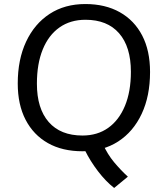

<svg xmlns="http://www.w3.org/2000/svg" viewBox="-20 -741 815 952"><path d="M546 191Q504 158 465.5 107.5Q427 57 401 4L490 -27Q513 24 545.5 63Q578 102 614 135ZM389 9Q289 9 217.5 -31.5Q146 -72 107 -147Q68 -222 68 -327Q68 -446 109.5 -534.5Q151 -623 226 -672Q301 -721 403 -721Q502 -721 574 -680.5Q646 -640 685 -565Q724 -490 724 -384Q724 -265 682.5 -176.5Q641 -88 566 -39.5Q491 9 389 9ZM389 -69Q463 -69 516.5 -107Q570 -145 599.5 -216Q629 -287 629 -385Q629 -509 570.5 -576Q512 -643 404 -643Q329 -643 275 -605Q221 -567 192 -496Q163 -425 163 -326Q163 -203 221.5 -136Q280 -69 389 -69Z"/></svg>

Font: Muli Medium
Style: Italic
Weight: 500
Italic angle: -4.541°
Designer: Vernon Adams
Foundry: Vernon Adams
Version: Version 2.100; ttfautohint (v1.8.1.43-b0c9)